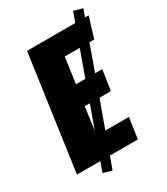

<svg xmlns="http://www.w3.org/2000/svg" viewBox="-204 -846 879 1010"><g transform="rotate(-30 235.0 -340.5)"><path d="M433 -570H404L348 -414H392L373 -291H304L244 -126H387L369 0H199L172 75L119 60L141 0H-1L97 -695H390L412 -756L466 -741L449 -695H471ZM289 -414 345 -570H254L232 -414ZM196 -154 245 -291H214Z"/></g></svg>

Font: Fira Sans Extra Condensed ExtraBold
Style: Italic
Weight: 800
Width: 3
Italic angle: -8°
Designer: Carrois Corporate & Edenspiekermann AG
Foundry: Carrois Corporate GbR & Edenspiekermann AG
Version: Version 4.203